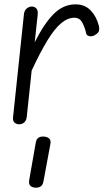

<svg xmlns="http://www.w3.org/2000/svg" viewBox="-20 -571 494 882"><path d="M68.5 0Q55 0 46.5 -8Q38 -16 40 -33L90 -506Q92 -523.5 103 -532.2Q114 -541 126.5 -541Q139 -541 147.2 -532Q155.5 -523 153 -502L139.5 -377Q184 -465 227.8 -508Q271.5 -551 327 -551Q370 -551 396.8 -522.8Q423.5 -494.5 434 -453Q438.5 -433 432.2 -424Q426 -415 414.5 -409Q402.5 -402.5 390.2 -405Q378 -407.5 376 -417Q370.5 -443.5 358.5 -466.5Q346.5 -489.5 321.5 -489.5Q291 -489.5 261 -464.5Q231 -439.5 198.2 -386Q165.5 -332.5 125.5 -247L103 -35Q102 -23 97 -15.2Q92 -7.5 84.5 -3.8Q77 0 68.5 0ZM140 291Q125.5 289.5 118.2 281Q111 272.5 114.5 254L144.5 83.5Q147.5 66.5 157.8 60.8Q168 55 183.5 56.5Q198.5 58 206.5 65.8Q214.5 73.5 211.5 90.5L179.5 263Q176.5 280 165.5 286.2Q154.5 292.5 140 291Z"/></svg>

Font: Edu SA Hand
Style: Regular
Weight: 400
Designer: Tina and Corey Anderson, Eben Sorkin, Mirko Velimirovic
Foundry: Google for Education
Version: Version 2.000